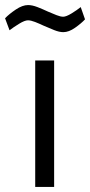

<svg xmlns="http://www.w3.org/2000/svg" viewBox="-67 -739 356 759"><path d="M72.2 0V-500H147V0ZM183.2 -611.9Q167.2 -611.9 146.7 -620.2Q126.3 -628.5 105.9 -637.3Q88.1 -645.7 71.5 -652.2Q54.9 -658.7 43.5 -658.7Q30.9 -658.7 8.8 -645.2Q-13.3 -631.7 -29.3 -619.3L-47 -666.8Q-30.6 -683.8 -4.4 -701.4Q21.9 -719 43.9 -719Q60.3 -719 81 -711Q101.7 -703 122.5 -693.2Q140.9 -685.4 156.5 -679.1Q172.2 -672.9 182.8 -672.9Q194.4 -672.9 215.7 -685.8Q236.9 -698.8 252.1 -711L269.1 -662.5Q254.5 -646.7 229.8 -629.3Q205.1 -611.9 183.2 -611.9Z"/></svg>

Font: Titillium Web
Style: Bold
Weight: 700
Designer: Mohamed Gaber, Accademia di Belle Arti di Urbino
Foundry: Kief Type Foundry, Accademia di Belle Arti di Urbino
Version: Version 3.000